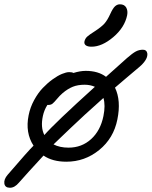

<svg xmlns="http://www.w3.org/2000/svg" viewBox="-60 -758 711 900"><path d="M369.1 -539.1Q350.6 -539.1 342 -545.7Q333.5 -552.2 335.9 -564Q338.9 -577.1 348.6 -586.2Q358.4 -595.2 384.8 -611.8Q415.5 -631.8 429.7 -647.7Q443.8 -663.6 457 -692.9Q468.8 -718.8 479 -728.3Q489.3 -737.8 502 -737.8Q522.9 -737.8 531.5 -722.9Q540 -708 536.1 -687Q524.4 -629.4 471.2 -584.2Q418 -539.1 369.1 -539.1ZM-13.2 122.1Q-36.6 122.1 -39.6 102.3Q-42.5 82.5 -23.9 61Q74.7 -53.7 97.2 -75.2Q57.6 -135.7 74.2 -217.8Q81.5 -254.9 99.9 -288.6Q118.2 -322.3 140.4 -345.5Q162.6 -368.7 186.5 -386Q210.4 -403.3 230.7 -411.6Q251 -419.9 264.2 -419.9Q277.8 -419.9 284.2 -416Q315.9 -425.8 341.8 -425.8Q400.4 -425.8 437 -397.9Q473.6 -430.7 535.2 -485.8Q561 -508.3 576.4 -516.6Q591.8 -524.9 609.9 -524.9Q627.4 -524.9 630.4 -508.3Q634.3 -483.4 602.1 -452.1Q597.7 -448.2 592.8 -443.8Q569.3 -424.3 531 -391.6Q492.7 -358.9 479 -347.2Q508.3 -286.6 490.2 -198.2Q472.7 -109.9 405 -54.9Q337.4 0 251 0Q186 0 144 -28.8Q65.9 55.7 28.8 98.1Q8.8 122.1 -13.2 122.1ZM141.1 -214.8Q129.4 -161.1 147.9 -125Q195.8 -180.2 384.8 -351.1Q362.8 -360.8 336.9 -360.8Q304.7 -360.8 281.2 -351.3Q257.8 -341.8 233.9 -321.8Q219.7 -309.6 206.8 -293.9Q193.8 -278.3 186.3 -272.2Q178.7 -266.1 167 -266.1H162.1Q147 -242.2 141.1 -214.8ZM424.8 -213.9Q435.1 -264.6 424.8 -298.8Q379.4 -258.8 337.6 -220.2Q295.9 -181.6 273.2 -159.9Q250.5 -138.2 224.1 -113Q197.8 -87.9 190.9 -81.1Q220.2 -65.9 261.2 -65.9Q323.2 -65.9 367.2 -106Q411.1 -146 424.8 -213.9Z"/></svg>

Font: Shantell Sans Irregular Bouncy
Style: Italic
Weight: 300
Italic angle: -11.31°
Designer: Stephen Nixon, Anya Danilova, Shantell Martin
Foundry: Arrow Type
Version: Version 1.006;[9816181b4]